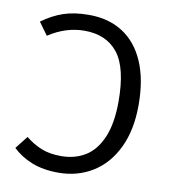

<svg xmlns="http://www.w3.org/2000/svg" viewBox="-82 -788 779 871"><g transform="rotate(10 307.5 -352.5)"><path d="M550.3 -353.3Q550.3 -237.9 510.5 -155.6Q470.8 -73.3 401.3 -30.8Q331.8 11.8 244.6 11.8Q173.8 11.8 121.5 -9.2Q69.2 -30.3 33.3 -65.1L79.5 -123.6Q112.8 -96.4 151.3 -80.5Q189.7 -64.6 243.6 -64.6Q306.7 -64.6 354.6 -93.8Q402.6 -123.1 430.3 -187.7Q457.9 -252.3 457.9 -353.3Q457.9 -508.2 404.9 -575.6Q351.8 -643.1 251.3 -643.1Q164.6 -643.1 85.6 -590.8L43.6 -648.7Q92.3 -684.1 142.1 -700.8Q191.8 -717.4 258.5 -717.4Q348.7 -717.4 414.1 -675.6Q479.5 -633.8 514.9 -552.3Q550.3 -470.8 550.3 -353.3Z"/></g></svg>

Font: Fira Code Fixed
Style: Regular
Weight: 400
Monospace: yes
Designer: Carrois Corporate, Edenspiekermann AG, Nikita Prokopov
Foundry: Carrois Corporate, Edenspiekermann AG, Nikita Prokopov
Version: Version 5.002